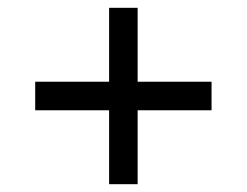

<svg xmlns="http://www.w3.org/2000/svg" viewBox="-20 -568 632 491"><path d="M259 -286H70V-359H259V-548H332V-359H521V-286H332V-97H259Z"/></svg>

Font: loriya15
Style: Book
Weight: 400
Designer: Jelle Bosma - Monotype Design Team
Foundry: Monotype Imaging Inc.
Version: Version 2.003